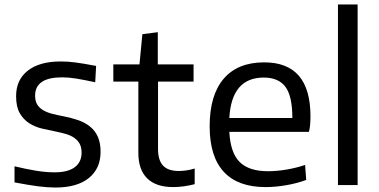

<svg xmlns="http://www.w3.org/2000/svg" viewBox="-20 -828 1697 859"><path d="M228 11Q192 11 150 5.5Q108 0 45 -12V-84Q95 -72 139.5 -64.5Q184 -57 224 -57Q284 -57 314.5 -80Q345 -103 345 -145Q345 -168 337 -183.5Q329 -199 314 -210Q299 -221 278 -227.5Q257 -234 232 -239Q201 -245 169 -252.5Q137 -260 111 -276.5Q85 -293 68.5 -321.5Q52 -350 52 -398Q52 -471 104.5 -512Q157 -553 251 -553Q268 -553 284 -552Q300 -551 318 -548.5Q336 -546 358 -542.5Q380 -539 410 -533L406 -460Q355 -471 321 -476.5Q287 -482 258 -482Q137 -482 137 -400Q137 -376 146.5 -360.5Q156 -345 173 -335Q190 -325 213 -319Q236 -313 263 -308Q299 -301 329.5 -290.5Q360 -280 382.5 -262Q405 -244 417.5 -216.5Q430 -189 430 -149Q430 -74 377.5 -31.5Q325 11 228 11Z M755 9Q678 9 638.5 -30Q599 -69 599 -144V-463H487V-540H604L617 -675L686 -684V-540H846V-463H687V-162Q687 -111 709.5 -87Q732 -63 780 -63Q795 -63 813 -65.5Q831 -68 851 -74V-4Q828 2 803 5.5Q778 9 755 9Z M1168 9Q1044 9 981 -59.5Q918 -128 918 -263Q918 -402 980.5 -475.5Q1043 -549 1162 -549Q1369 -549 1369 -308Q1369 -262 1362 -238H1006Q1011 -144 1052.5 -103Q1094 -62 1179 -62Q1217 -62 1260 -69Q1303 -76 1345 -90L1350 -23Q1310 -8 1261.5 0.5Q1213 9 1168 9ZM1160 -481Q1016 -481 1006 -300H1288Q1288 -398 1257 -439.5Q1226 -481 1160 -481Z M1492 -808H1580V0H1492Z"/></svg>

Font: Encode Sans Normal
Style: Regular
Weight: 400
Designer: Pablo Impallari, Andres Torresi
Foundry: Pablo Impallari, Andres Torresi
Version: Version 1.000; ttfautohint (v1.00) -l 8 -r 50 -G 200 -x 14 -